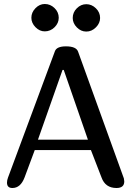

<svg xmlns="http://www.w3.org/2000/svg" viewBox="-20 -941 657 961"><path d="M137 -852Q137 -879 157.5 -900Q178 -921 204 -921Q232 -921 253 -900.5Q274 -880 274 -852Q274 -825 253 -804.5Q232 -784 204 -784Q178 -784 157.5 -805Q137 -826 137 -852ZM344 -851Q344 -879 364.5 -899.5Q385 -920 412 -920Q439 -920 460 -899.5Q481 -879 481 -851Q481 -825 460 -804Q439 -783 412 -783Q385 -783 364.5 -804Q344 -825 344 -851ZM103 -53Q83 0 42 0Q15 0 15 -27Q15 -39 20 -52L255 -685Q264 -709 310 -709Q362 -709 371 -682L600 -48Q602 -38 602 -33Q602 0 563 0Q507 0 488 -53L435 -190H154ZM299 -591H293L170 -242H420Z"/></svg>

Font: Marmelad
Style: Regular
Weight: 400
Designer: Manvel Shmavonyan
Foundry: Cyreal
Version: Version 1.001;PS 001.001;hotconv 1.0.88;makeotf.lib2.5.64775